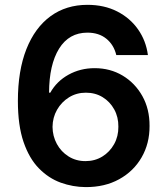

<svg xmlns="http://www.w3.org/2000/svg" viewBox="-20 -757 688 787"><path d="M331 9.9Q278.8 9.6 229 -8.3Q179.3 -26.3 139.6 -66.8Q99.8 -107.2 76.5 -175.1Q53.3 -242.9 53.3 -343Q53.3 -467.3 88.2 -555.6Q123.2 -643.8 187.1 -690.5Q251.1 -737.2 338.4 -737.2Q407.3 -737.2 460.2 -710.2Q513.1 -683.2 545.8 -636.7Q578.5 -590.2 586.3 -531.2H456.7Q446.7 -573.2 416 -598.2Q385.3 -623.2 338.4 -623.2Q262.8 -623.2 222.1 -557.5Q181.5 -491.8 181.1 -377.1H186.1Q212.4 -424 260.8 -450.8Q309.3 -477.6 367.9 -477.6Q431.8 -477.6 482.8 -447.1Q533.7 -416.5 563.6 -363.1Q593.4 -309.7 593 -240.8Q593.4 -169 560.5 -112Q527.7 -55 468.6 -22.4Q409.4 10.3 331 9.9ZM330.3 -96.6Q369 -96.6 399.5 -115.4Q430 -134.2 447.8 -166.2Q465.6 -198.2 465.2 -237.9Q465.6 -277 448.2 -308.6Q430.8 -340.2 400.7 -358.7Q370.7 -377.1 332 -377.1Q293.7 -377.1 262.8 -358Q231.9 -338.8 213.8 -307Q195.7 -275.2 195.3 -236.9Q195.7 -198.9 213.1 -166.9Q230.5 -134.9 261 -115.8Q291.5 -96.6 330.3 -96.6Z"/></svg>

Font: Inter Zeller Semi Bold
Style: Regular
Weight: 600
Designer: Rasmus Andersson; Joe Bland
Foundry: zeller
Version: Version 3.015;git-dec3a8cb1